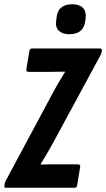

<svg xmlns="http://www.w3.org/2000/svg" viewBox="-41 -883 499 903"><path d="M-13 0Q-23 0 -20 -11L-19 -17Q-19 -21 -18 -24.5Q-17 -28 -15 -31L201 -434Q216 -463 233.5 -492.5Q251 -522 265 -545V-546Q245 -546 223.5 -545.5Q202 -545 184 -545H94Q81 -545 83 -557L97 -643Q100 -655 110 -655H429Q440 -655 438 -644L437 -638Q436 -631 432 -624L208 -210Q194 -184 178.5 -158Q163 -132 150 -111V-109Q169 -110 189 -110Q209 -110 228 -110H325Q338 -110 336 -98L322 -12Q321 0 310 0ZM285 -722Q253 -722 236 -738Q219 -754 223 -784L225 -801Q232 -863 299 -863Q332 -863 348.5 -846.5Q365 -830 362 -799L360 -784Q352 -722 285 -722Z"/></svg>

Font: Sofia Sans Extra Condensed ExtraBold
Style: Italic
Weight: 800
Italic angle: -9°
Designer: Botio Nikoltchev, Ani Petrova
Foundry: lettersoup
Version: Version 4.101; ttfautohint (v1.8.4.7-5d5b)